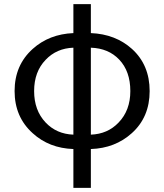

<svg xmlns="http://www.w3.org/2000/svg" viewBox="-20 -715 799 934"><path d="M422 -60Q504 -63 557 -119Q614 -178 614 -272Q614 -368 560 -425Q508 -480 422 -483ZM337 -483Q255 -480 202 -424Q146 -366 146 -272Q146 -178 202 -119Q255 -63 337 -60ZM422 -554Q542 -549 622 -477Q708 -399 708 -272Q708 -145 621 -67Q540 6 422 10V199H337V10Q219 6 139 -67Q51 -146 51 -272Q51 -398 139 -477Q219 -549 337 -554V-695H422Z"/></svg>

Font: KaiGen Gothic CN Regular
Style: Regular
Weight: 400
Designer: Ryoko NISHIZUKA  (kana & ideographs); Paul D. Hunt (Latin, Greek & Cyrillic); Wenlong ZHANG  (bopomofo); Sandoll Communi
Foundry: Adobe Systems Incorporated
Version: Version 1.002.20150501